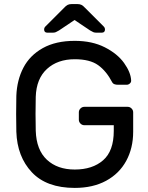

<svg xmlns="http://www.w3.org/2000/svg" viewBox="-20 -910 724 940"><path d="M622 -517Q623 -508 616 -501.5Q609 -495 600 -495H559Q536 -495 530 -506Q501 -562 460.5 -591Q420 -620 346 -620Q262 -620 210 -572.5Q158 -525 155 -436Q154 -406 154 -353Q154 -300 155 -270Q158 -176 209.5 -128Q261 -80 346 -80Q433 -80 485 -125.5Q537 -171 537 -269V-297H393Q382 -297 374 -305Q366 -313 366 -324V-360Q366 -371 374 -379Q382 -387 393 -387H605Q616 -387 624 -379Q632 -371 632 -360V-265Q632 -185 598 -122.5Q564 -60 499.5 -25Q435 10 346 10Q208 10 136 -66.5Q64 -143 60 -265Q59 -295 59 -353Q59 -411 60 -441Q63 -518 94.5 -578.5Q126 -639 189.5 -674.5Q253 -710 346 -710Q431 -710 493 -678.5Q555 -647 587.5 -601.5Q620 -556 622 -517ZM397 -871 489 -779Q494 -774 494 -766Q494 -750 478 -750H452Q443 -750 437 -752.5Q431 -755 421 -761L345 -812L269 -761Q259 -755 253 -752.5Q247 -750 238 -750H212Q196 -750 196 -766Q196 -774 201 -779L293 -871Q303 -882 311 -886Q319 -890 330 -890H360Q371 -890 379 -886Q387 -882 397 -871Z"/></svg>

Font: Contemporary
Style: Regular
Weight: 400
Designer: Victor Tran
Foundry: Victor Tran
Version: Version 1.100